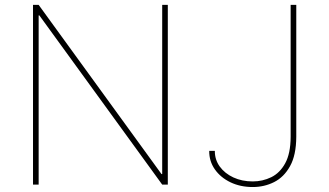

<svg xmlns="http://www.w3.org/2000/svg" viewBox="-20 -747 1333 777"><path d="M659.1 -727.3V0H636.4L139.2 -684.7H136.4V0H113.6V-727.3H136.4L633.5 -42.6H636.4V-727.3ZM1156.2 -727.3H1179V-193.2Q1178.6 -119.3 1153.9 -74.8Q1129.3 -30.2 1089.3 -10.1Q1049.4 9.9 1002.8 9.9Q952.8 9.9 912.8 -9.2Q872.9 -28.4 849.6 -61.4Q826.3 -94.5 826.7 -136.4H849.4Q849.1 -100.9 869.3 -73Q889.6 -45.1 924.5 -28.9Q959.5 -12.8 1002.8 -12.8Q1042.6 -12.8 1077.6 -29.8Q1112.6 -46.9 1134.2 -86.3Q1155.9 -125.7 1156.2 -193.2Z"/></svg>

Font: Inter UI Thin
Style: Regular
Weight: 100
Designer: Rasmus Andersson
Foundry: rsms
Version: 3.2;8d6f07862